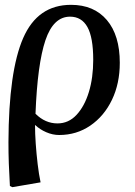

<svg xmlns="http://www.w3.org/2000/svg" viewBox="-20 -545 561 795"><path d="M31 230 21 225Q18 175 16.5 132.5Q15 90 15 43Q16 -250 76 -387.5Q136 -525 274 -525Q369 -525 422.5 -462Q476 -399 476 -285Q476 -199 443.5 -131.5Q411 -64 354 -25Q297 14 225 14Q198 14 171.5 2.5Q145 -9 126 -27H125Q125 8 128 50.5Q131 93 136 135Q141 177 148 210ZM218 -34Q264 -34 297 -69.5Q330 -105 348 -164Q366 -223 366 -297Q366 -390 342 -433Q318 -476 270 -476Q201 -476 168 -378Q135 -280 127 -74Q167 -34 218 -34Z"/></svg>

Font: Literata 36pt Medium
Style: Italic
Weight: 500
Italic angle: -2°
Designer: Latin by Veronika Burian and Jose Scaglione. Greek by Irene Vlachou. Cyrillic by Vera Evstafieva
Foundry: TypeTogether
Version: Version 3.002